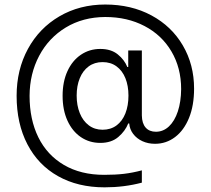

<svg xmlns="http://www.w3.org/2000/svg" viewBox="-20 -718 922 840"><path d="M253.9 -298.8Q253.9 -360.4 275.1 -406.7Q296.4 -453.1 334 -478.5Q371.6 -503.9 418.9 -503.9Q465.8 -503.9 495.1 -480.2Q524.4 -456.5 537.1 -424.8H541V-497.1H600.6V-212.9Q601.1 -178.2 617.2 -159.9Q633.3 -141.6 662.1 -141.6Q694.3 -141.6 719.2 -165Q744.1 -188.5 758.1 -230.7Q772 -272.9 772.5 -328.1Q772.5 -420.9 730.2 -492.7Q688 -564.5 612.5 -604Q537.1 -643.6 440.4 -643.6Q342.8 -643.1 267.8 -597.7Q192.9 -552.2 151.4 -473.9Q109.9 -395.5 109.4 -298.8Q109.4 -195.3 147.7 -117.4Q186 -39.6 259.8 3.7Q333.5 46.9 435.5 46.9Q484.9 46.9 522.2 42.5Q559.6 38.1 600.6 27.3V81.1Q523.4 101.6 437.5 101.6Q320.8 101.6 233.9 52.7Q147 3.9 99.9 -86.7Q52.7 -177.2 52.7 -298.8Q52.7 -413.1 102.3 -504.2Q151.9 -595.2 240.2 -646.7Q328.6 -698.2 440.4 -698.2Q554.2 -698.2 642.6 -650.6Q731 -603 780 -519Q829.1 -435.1 829.1 -330.1Q829.1 -256.3 806.9 -201.9Q784.7 -147.5 745.8 -118.2Q707 -88.9 658.2 -88.9Q627.9 -88.9 603 -100.3Q578.1 -111.8 562.7 -132.1Q547.4 -152.3 545.4 -177.7H541Q527.8 -144.5 497.6 -118.7Q467.3 -92.8 418.9 -92.8Q371.1 -92.8 333.7 -118.2Q296.4 -143.6 275.1 -190.2Q253.9 -236.8 253.9 -298.8ZM542 -299.8Q542 -342.8 528.6 -376Q515.1 -409.2 489.7 -427.7Q464.4 -446.3 428.7 -446.3Q393.6 -446.3 367.9 -427.5Q342.3 -408.7 328.9 -375.5Q315.4 -342.3 315.4 -299.8Q315.4 -256.8 329.1 -222.9Q342.8 -189 368.4 -169.7Q394 -150.4 428.7 -150.4Q464.4 -150.4 489.7 -169.2Q515.1 -188 528.6 -221.9Q542 -255.9 542 -299.8Z"/></svg>

Font: Pretendard Light
Style: Regular
Weight: 300
Designer: Base glyphs from Inter by Rasmus Andersson; Hangeul glyphs from Noto Sans CJK(Source Han Sans) by Jang Soo-young and Kan
Foundry: Kil Hyung-jin
Version: Version 1.309